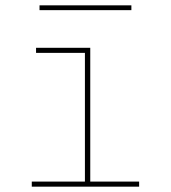

<svg xmlns="http://www.w3.org/2000/svg" viewBox="-20 -699 640 719"><path d="M99 0V-19H298V-501H115V-520H318V-19H501V0ZM472 -661H128V-679H472Z"/></svg>

Font: Iosevka SS04 Thin Extended
Style: Regular
Weight: 100
Width: 7
Monospace: yes
Designer: Belleve Invis
Foundry: Belleve Invis
Version: Version 19.0.0; ttfautohint (v1.8.4)